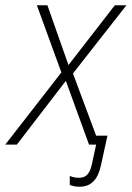

<svg xmlns="http://www.w3.org/2000/svg" viewBox="-57 -549 500 729"><path d="M245 160C292 160 315 129 326 80L351 -34H308L220 -270L423 -529H379L203 -302L123 -529H83L176 -274L-37 0H7L193 -242L281 0H308L292 74C284 111 270 126 243 126C229 126 217 123 208 119V153C216 157 230 160 245 160Z"/></svg>

Font: Noto Sans SemiCondensed ExtraLight
Style: Italic
Weight: 200
Width: 4
Italic angle: -12°
Designer: Monotype Design Team
Foundry: Monotype Imaging Inc.
Version: Version 2.013